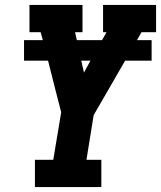

<svg xmlns="http://www.w3.org/2000/svg" viewBox="-20 -755 650 775"><path d="M121 0V-110H195L227 -302L204 -391L174 -510H77V-593H153L144 -625H99V-735H313V-625H283L290 -593H392L410 -625H396V-735H610V-625H551L533 -593H592V-510H485L358 -290L329 -110H389V0ZM319 -462 345 -510H308Z"/></svg>

Font: Iosevka Etoile XBdObl
Style: Regular
Weight: 800
Italic angle: -9°
Designer: Belleve Invis
Foundry: Belleve Invis
Version: Version 15.5.2; ttfautohint (v1.8.4)